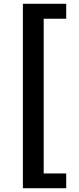

<svg xmlns="http://www.w3.org/2000/svg" viewBox="-20 -823 418 1015"><path d="M101 172V-803H330V-724H211V94H330V172Z"/></svg>

Font: Noto Sans SC Thin
Style: Bold
Weight: 700
Version: Version 2.004-H2;hotconv 1.0.118;makeotfexe 2.5.65603